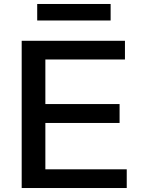

<svg xmlns="http://www.w3.org/2000/svg" viewBox="-20 -945 707 965"><path d="M167 -925H536V-842H167ZM89 -740H608V-646H208V-422H581V-327H208V-94H617V0H89Z"/></svg>

Font: Encode Sans Wide
Style: Medium
Weight: 500
Designer: Pablo Impallari, Andres Torresi
Foundry: Pablo Impallari, Andres Torresi
Version: Version 1.000; ttfautohint (v1.00) -l 8 -r 50 -G 200 -x 14 -